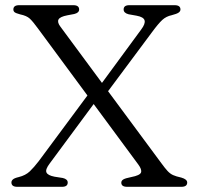

<svg xmlns="http://www.w3.org/2000/svg" viewBox="-20 -720 758 740"><path d="M601.5 -91.5Q616 -71.5 625.8 -61Q635.5 -50.5 647 -45.2Q658.5 -40 679 -35.5Q701.5 -29 701.5 -16.5Q701.5 0 679 0H470Q447.5 0 447.5 -16Q447.5 -23.5 455 -28.2Q462.5 -33 485.5 -37.5Q519.5 -44 523.5 -55.2Q527.5 -66.5 513 -86L341 -319L172 -90.5Q154 -67 159 -55.5Q164 -44 190 -39L222 -34Q241 -29.5 241 -16.5Q241 0 219 0H46.5Q24 0 24 -17Q24 -23 29.5 -28.2Q35 -33.5 52 -37.5Q78.5 -44 94.8 -59.5Q111 -75 129 -98.5L317 -352L126.5 -610Q106.5 -637.5 94.5 -648.5Q82.5 -659.5 58 -664.5Q41 -669 36.2 -673Q31.5 -677 31.5 -683.5Q31.5 -700 54 -700H262.5Q285 -700 285 -683.5Q285 -670.5 266 -666L239.5 -661Q211 -655.5 205.5 -644.8Q200 -634 213 -617L373 -400.5L524 -606Q541 -628.5 537.2 -641.5Q533.5 -654.5 506.5 -659.5L475.5 -665Q456.5 -670 456.5 -683.5Q456.5 -700 478.5 -700H653Q675.5 -700 675.5 -683.5Q675.5 -676.5 668.5 -671.5Q661.5 -666.5 642 -661.5Q620.5 -657 605.5 -643.2Q590.5 -629.5 565.5 -595.5L396.5 -368.5Z"/></svg>

Font: Fraunces 9pt Soft Light
Style: Regular
Weight: 300
Version: Version 1.000;[0bf87f6ff]